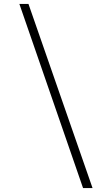

<svg xmlns="http://www.w3.org/2000/svg" viewBox="-20 -837 523 971"><path d="M78 -817 400 114H448L124 -817Z"/></svg>

Font: Advent Pro
Style: Light
Weight: 300
Designer: Andreas Kalpakidis
Foundry: Andreas Kalpakidis
Version: Version 2.002 2007